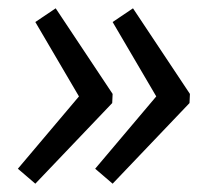

<svg xmlns="http://www.w3.org/2000/svg" viewBox="-20 -478 525 462"><path d="M65 -36 23 -72 170 -246 65 -425 114 -458 251 -252 250 -230ZM251 -36 209 -72 356 -246 251 -425 300 -458 437 -252 436 -230Z"/></svg>

Font: Exo 2 Medium
Style: Italic
Weight: 500
Italic angle: -8°
Designer: Natanael Gama
Foundry: Natanael Gama
Version: Version 2.010